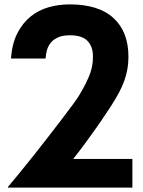

<svg xmlns="http://www.w3.org/2000/svg" viewBox="-20 -720 652 876"><path d="M16 133Q37 108 68 70.5Q99 33 133 -10Q167 -53 201.5 -97.5Q236 -142 265 -180Q294 -218 314 -245.5Q334 -273 340 -283Q361 -318 373.5 -343.5Q386 -369 392.5 -389Q399 -409 401.5 -425.5Q404 -442 404 -460Q405 -505 380.5 -532Q356 -559 299 -559Q267 -559 246 -550Q225 -541 212.5 -526Q200 -511 194.5 -492Q189 -473 188 -453H30Q35 -521 59 -568Q83 -615 119.5 -644.5Q156 -674 202 -687Q248 -700 298 -700Q430 -700 498 -637.5Q566 -575 566 -461Q566 -432 561.5 -406Q557 -380 548 -354Q539 -328 524.5 -300.5Q510 -273 489 -240Q480 -227 461.5 -198.5Q443 -170 418.5 -135.5Q394 -101 366.5 -63.5Q339 -26 314 5H584V136H17Z"/></svg>

Font: Cafe24 Ohsquare
Style: Bold
Weight: 700
Designer: Cafe24 thkim, hmlim, mnelim, nhlee, sslee, sskim, smlim, yjkim, sdjeong, hskwak & 4IRTF
Foundry: Cafe24
Version: Version 1.000